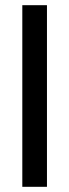

<svg xmlns="http://www.w3.org/2000/svg" viewBox="-20 -720 267 740"><path d="M66 0V-700H161V0Z"/></svg>

Font: Figtree Medium
Style: Regular
Weight: 500
Designer: Erik Kennedy
Foundry: Erik Kennedy
Version: Version 2.001; ttfautohint (v1.8.4.7-5d5b);gftools[0.9.27]